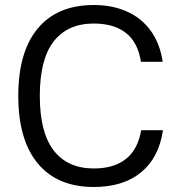

<svg xmlns="http://www.w3.org/2000/svg" viewBox="-20 -737 719 767"><path d="M543 -490Q531 -568 483 -605.5Q435 -643 355 -643Q250 -643 194.5 -571.5Q139 -500 139 -354Q139 -208 194.5 -136Q250 -64 355 -64Q435 -64 483 -102Q531 -140 544 -217H631Q615 -107 543.5 -48.5Q472 10 355 10Q209 10 131 -84Q53 -178 53 -354Q53 -530 131 -623.5Q209 -717 355 -717Q428 -717 486 -691.5Q544 -666 581.5 -615Q619 -564 630 -490Z"/></svg>

Font: Asta Sans
Style: Regular
Weight: 400
Designer: 42dot
Version: Version 1.000